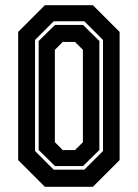

<svg xmlns="http://www.w3.org/2000/svg" viewBox="-20 -720 531 740"><path d="M153 0 50 -103V-597L153 -700H338L441 -597V-103L338 0ZM187 -66H305L377 -138V-566L305 -638H187L115 -566V-138ZM192 -80 129 -142V-562L192 -624H300L363 -562V-142L300 -80ZM222 -141.5H269L299.5 -172V-528L269 -558.5H222L191.5 -528V-172Z"/></svg>

Font: Tourney Condensed Regular
Style: Bold
Weight: 700
Width: 3
Designer: Tyler Finck
Foundry: Etcetera Type Co
Version: Version 1.010; ttfautohint (v1.8.3)